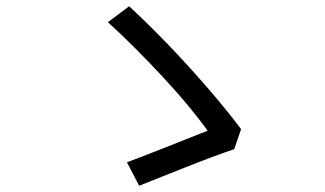

<svg xmlns="http://www.w3.org/2000/svg" viewBox="-20 -660 1040 614"><path d="M729 -183Q699 -173 657.5 -157.5Q616 -142 572 -124.5Q528 -107 489 -91.5Q450 -76 425 -66L386 -141Q410 -150 445 -163.5Q480 -177 518 -192Q556 -207 589.5 -220.5Q623 -234 644 -242Q622 -273 585 -318Q548 -363 502.5 -412Q457 -461 410.5 -507.5Q364 -554 325 -589L393 -640Q431 -605 473 -563Q515 -521 555.5 -477.5Q596 -434 633 -391.5Q670 -349 700.5 -311.5Q731 -274 751 -247Z"/></svg>

Font: Noto Sans SC Thin
Style: Regular
Weight: 400
Version: Version 2.004-H2;hotconv 1.0.118;makeotfexe 2.5.65603